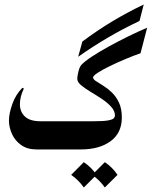

<svg xmlns="http://www.w3.org/2000/svg" viewBox="-20 -660 670 848"><path d="M292.5 0H141.1Q100.6 0 73.5 -19.3Q46.4 -38.6 33 -68.1Q19.5 -97.7 19.5 -127.4Q19.5 -158.2 34.4 -200.4Q49.3 -242.7 79.1 -272.5L85.4 -268.6Q76.2 -250.5 72 -232.9Q67.9 -215.3 67.9 -199.7Q67.9 -166 90.1 -145.3Q112.3 -124.5 158.2 -124.5H294.4Q300.3 -124.5 304.2 -114.3Q308.1 -104 310.1 -90.3Q312 -76.7 312 -66.4Q312 -54.7 309.8 -39.1Q307.6 -23.4 303.2 -11.7Q298.8 0 292.5 0ZM629.9 -537.6 600.6 -424.8Q570.8 -414.6 534.7 -399.4Q498.5 -384.3 465.8 -368.4Q433.1 -352.5 412.1 -338.9Q391.1 -325.2 391.1 -317.9Q391.1 -310.1 403.8 -301.8Q416.5 -293.5 435.5 -281.7Q454.6 -270 473.6 -252Q492.7 -233.9 505.4 -207Q518.1 -180.2 518.1 -141.1Q518.1 -72.8 468.5 -36.4Q418.9 0 336.9 0H290.5Q280.3 0 271.7 -18.3Q263.2 -36.6 263.2 -62.5Q263.2 -87.9 271.7 -106.2Q280.3 -124.5 290.5 -124.5H395.5Q438.5 -124.5 457.8 -128.2Q477.1 -131.8 482.2 -137.5Q487.3 -143.1 487.8 -148.9Q487.8 -169.9 470.9 -188.5Q454.1 -207 429.4 -223.4Q404.8 -239.7 379.9 -254.6Q355 -269.5 338.1 -283.7Q321.3 -297.9 321.3 -312Q321.3 -323.7 326.4 -344.2Q331.5 -364.7 339.4 -373.5Q353.5 -388.7 386 -410.2Q418.5 -431.6 460.7 -454.8Q502.9 -478 547.4 -499.8Q591.8 -521.5 629.9 -537.6ZM325.2 -409.2 343.8 -476.6Q410.6 -526.4 476.1 -565.7Q541.5 -605 614.7 -640.1L596.2 -567.4Q522.9 -532.7 457 -494.1Q391.1 -455.6 325.2 -409.2ZM350.1 56.2Q384.3 79.1 406.2 112.3L350.1 168Q328.1 136.2 294.4 112.3ZM442.9 56.2Q477.1 79.1 499 112.3L442.9 168Q420.9 136.2 387.2 112.3Z"/></svg>

Font: Lateef
Style: Bold
Weight: 700
Designer: SIL International
Foundry: SIL International
Version: Version 4.200